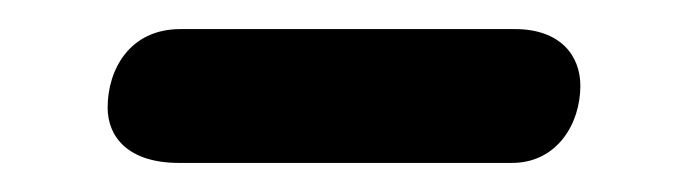

<svg xmlns="http://www.w3.org/2000/svg" viewBox="-20 -406 468 132"><path d="M103 -294H332C363 -294 379 -321 379 -347C379 -368 365 -386 334 -386H104C69 -386 54 -358 54 -332C54 -312 68 -294 103 -294Z"/></svg>

Font: SN Pro Medium
Style: Italic
Weight: 400
Italic angle: -9°
Designer: Tobias Whetton
Foundry: Supernotes
Version: Version 1.001;Glyphs 3.2 (3249)